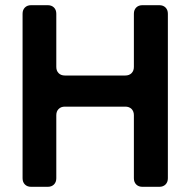

<svg xmlns="http://www.w3.org/2000/svg" viewBox="-20 -720 733 740"><path d="M67 -33V-667Q67 -682 76 -691Q85 -700 100 -700H164Q179 -700 188 -691Q197 -682 197 -667V-462Q197 -447 206 -438Q215 -429 230 -429H463Q478 -429 487 -438Q496 -447 496 -462V-667Q496 -682 505 -691Q514 -700 529 -700H594Q609 -700 618 -691Q627 -682 627 -667V-33Q627 -18 618 -9Q609 0 594 0H529Q514 0 505 -9Q496 -18 496 -33V-276Q496 -291 487 -300Q478 -309 463 -309H230Q215 -309 206 -300Q197 -291 197 -276V-33Q197 -18 188 -9Q179 0 164 0H100Q85 0 76 -9Q67 -18 67 -33Z"/></svg>

Font: Higure Gothic Black
Style: Regular
Weight: 900
Designer: Yoshimichi Ohira
Foundry: Positype
Version: Version 1.000